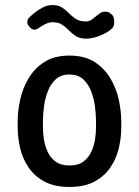

<svg xmlns="http://www.w3.org/2000/svg" viewBox="-20 -730 550 760"><path d="M460 -225Q460 -186 450.5 -144.5Q441 -103 417.5 -68Q394 -33 354.5 -11.5Q315 10 255 10Q195 10 155.5 -11.5Q116 -33 92.5 -68Q69 -103 59.5 -144.5Q50 -186 50 -225V-250Q50 -289 59.5 -334Q69 -379 92.5 -419Q116 -459 155.5 -484.5Q195 -510 255 -510Q315 -510 354.5 -484.5Q394 -459 417.5 -419Q441 -379 450.5 -334Q460 -289 460 -250ZM360 -250Q360 -276 356 -307.5Q352 -339 341 -368Q330 -397 309.5 -416Q289 -435 255 -435Q221 -435 200.5 -416Q180 -397 169 -368Q158 -339 154 -307.5Q150 -276 150 -250V-225Q150 -203 154 -177.5Q158 -152 169 -128.5Q180 -105 200.5 -90Q221 -75 255 -75Q289 -75 309.5 -90Q330 -105 341 -128.5Q352 -152 356 -177.5Q360 -203 360 -225ZM95 -626Q88 -634 88 -643Q88 -652 95 -660Q105 -670 119.5 -681.5Q134 -693 151.5 -701.5Q169 -710 187 -710Q211 -710 226 -700Q241 -690 253 -677.5Q265 -665 280.5 -655Q296 -645 321 -645Q335 -645 350 -657.5Q365 -670 375 -677Q384 -684 397 -684Q410 -684 418 -676L423 -672Q429 -667 431 -656Q433 -645 431.5 -634.5Q430 -624 424 -618Q408 -602 377.5 -589.5Q347 -577 321 -577Q296 -577 280.5 -587Q265 -597 253 -609.5Q241 -622 226.5 -632Q212 -642 187 -642Q174 -642 159 -634.5Q144 -627 133 -619Q124 -612 115.5 -612.5Q107 -613 99 -621Z"/></svg>

Font: Winky Sans
Style: Regular
Weight: 400
Designer: Simon Atzbach
Foundry: typofactur
Version: Version 1.205